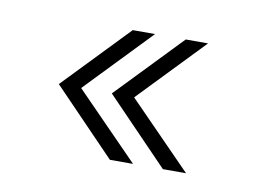

<svg xmlns="http://www.w3.org/2000/svg" viewBox="-40 -438 453 339"><g transform="rotate(10 186.0 -268.0)"><path d="M269 -152 157 -268 269 -384.5H309L197 -268L310.5 -152ZM174 -152 62 -268 174 -384.5H214L102 -268L215.5 -152Z"/></g></svg>

Font: Imbue Thin 10pt SemiBold
Style: Regular
Weight: 600
Version: Version 1.102